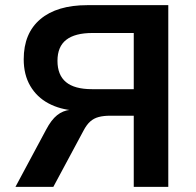

<svg xmlns="http://www.w3.org/2000/svg" viewBox="-20 -725 762 745"><path d="M40 0 159 -222Q179 -260 201.5 -278Q224 -296 253 -299L272 -300L271 -296Q213 -300 168 -324Q123 -348 97.5 -391.5Q72 -435 72 -495Q72 -596 136.5 -650.5Q201 -705 319 -705H633V0H499V-276H407Q382 -276 363 -271Q344 -266 330 -253.5Q316 -241 304 -218L187 0ZM337 -379H499V-597H339Q271 -597 237 -570.5Q203 -544 203 -489Q203 -434 236 -406.5Q269 -379 337 -379Z"/></svg>

Font: Nunito Sans 9pt
Style: Bold
Weight: 700
Version: Version 3.101;gftools[0.9.27]